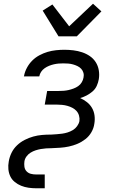

<svg xmlns="http://www.w3.org/2000/svg" viewBox="-20 -795 640 1030"><path d="M174 215Q153 215 132.5 212Q112 209 93.5 201.5Q75 194 59.5 181.5Q44 169 35.5 151.5Q27 134 25 113Q23 92 27 71Q31 47 42 24.5Q53 2 71.5 -15.5Q90 -33 112.5 -44.5Q135 -56 158.5 -62.5Q182 -69 205.5 -71Q229 -73 252 -73H255Q270 -74 284.5 -75Q299 -76 313.5 -78Q328 -80 342.5 -84.5Q357 -89 370.5 -97Q384 -105 393.5 -118Q403 -131 406 -145Q408 -160 404 -174.5Q400 -189 390.5 -199.5Q381 -210 368.5 -216.5Q356 -223 342 -227Q328 -231 312.5 -232.5Q297 -234 282 -234H220L233 -307H295Q308 -307 321.5 -308Q335 -309 348 -312Q361 -315 374.5 -320Q388 -325 399.5 -333Q411 -341 418.5 -353.5Q426 -366 428 -379Q431 -392 427.5 -404.5Q424 -417 415.5 -426Q407 -435 395.5 -440.5Q384 -446 371.5 -449.5Q359 -453 346 -454Q333 -455 319 -455Q307 -455 294.5 -454Q282 -453 269 -450Q256 -447 243.5 -442Q231 -437 219.5 -429Q208 -421 200.5 -409.5Q193 -398 191 -386L190 -385H108L109 -388Q113 -410 124.5 -431.5Q136 -453 153 -470Q170 -487 191.5 -498.5Q213 -510 235 -516.5Q257 -523 280 -525.5Q303 -528 325 -528Q350 -528 374 -525Q398 -522 420.5 -514.5Q443 -507 462 -494Q481 -481 493.5 -461.5Q506 -442 510 -418Q514 -394 510 -370Q507 -352 499 -334.5Q491 -317 476.5 -304.5Q462 -292 445 -283Q428 -274 410 -269Q430 -260 446.5 -247Q463 -234 473.5 -216Q484 -198 487 -176Q490 -154 486 -131Q483 -108 470.5 -86Q458 -64 438 -48.5Q418 -33 395.5 -23.5Q373 -14 349.5 -9Q326 -4 303 -2.5Q280 -1 256 0Q242 0 227.5 1Q213 2 199 4.5Q185 7 171 11.5Q157 16 144 24Q131 32 122 44.5Q113 57 111 71Q109 85 111 99.5Q113 114 122.5 124Q132 134 145.5 137.5Q159 141 174 141H220V215ZM294 -600 209 -738 261 -771 351 -654 479 -775 524 -734 392 -600Z"/></svg>

Font: Iosevka HT Extended
Style: Italic
Weight: 400
Width: 7
Italic angle: -9°
Monospace: yes
Designer: Belleve Invis
Foundry: Belleve Invis
Version: Version 32.3.0; ttfautohint (v1.8.4)